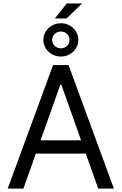

<svg xmlns="http://www.w3.org/2000/svg" viewBox="-20 -1110 716 1130"><path d="M117.7 0H25.4L292.5 -727.1H383.3L650.4 0H558.1L340.8 -612.3H335.4ZM151.9 -284.2H523.9V-206.1H151.9ZM302.7 -1001.5 373.5 -1089.8H463.4L371.6 -1001.5ZM338.4 -777.3Q295.9 -777.3 265.6 -805.9Q235.4 -834.5 235.4 -875Q235.4 -901.9 249 -924.1Q262.7 -946.3 286.1 -959.7Q309.6 -973.1 338.4 -973.1Q380.9 -973.1 410.9 -944.3Q440.9 -915.5 440.9 -875Q440.9 -848.1 427.2 -825.9Q413.6 -803.7 390.1 -790.5Q366.7 -777.3 338.4 -777.3ZM338.4 -825.7Q360.4 -825.7 374.8 -840.1Q389.2 -854.5 389.2 -875Q389.2 -895.5 374.8 -909.9Q360.4 -924.3 338.4 -924.3Q316.4 -924.3 301.8 -909.9Q287.1 -895.5 287.1 -875Q287.1 -854.5 301.8 -840.1Q316.4 -825.7 338.4 -825.7Z"/></svg>

Font: Sahel VF Regular
Style: Regular
Weight: 400
Foundry: Saber Rastikerdar (saber.rastikerdar@gmail.com)
Version: Version 3.4.0